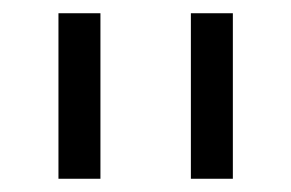

<svg xmlns="http://www.w3.org/2000/svg" viewBox="-20 -695 440 290"><path d="M68.3 -425V-675H131.7V-425ZM268.3 -425V-675H331.7V-425Z"/></svg>

Font: Funnel Sans Light Light
Style: Regular
Weight: 300
Version: Version 1.000